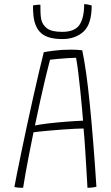

<svg xmlns="http://www.w3.org/2000/svg" viewBox="-20 -906 539 934"><path d="M92.5 7.5Q85.5 7.5 79.2 7.2Q73 7 67.5 6.5Q62 6 57.5 5.2Q53 4.5 50 3.5Q54 -18 63 -63.8Q72 -109.5 84.8 -170.2Q97.5 -231 112 -298.8Q126.5 -366.5 141.5 -433Q156.5 -499.5 169.8 -556.5Q183 -613.5 193 -652Q203.5 -654.5 242 -659.5Q280.5 -664.5 324 -664.5Q337 -664.5 352.5 -663.8Q368 -663 380 -661.5Q389.5 -617.5 398.8 -552.5Q408 -487.5 416.5 -403Q425 -318.5 433.2 -216.8Q441.5 -115 449 2.5Q442.5 4 435 5.2Q427.5 6.5 420.2 7Q413 7.5 405.5 7.5Q404.5 -7 403 -35.8Q401.5 -64.5 399.2 -100.8Q397 -137 394.8 -173Q392.5 -209 390.2 -238Q388 -267 386.5 -281Q370.5 -281 343 -279.5Q315.5 -278 283.5 -275.8Q251.5 -273.5 221.5 -270.8Q191.5 -268 170 -265.8Q148.5 -263.5 143 -262.5Q132.5 -211 122.2 -158.8Q112 -106.5 104.2 -62.8Q96.5 -19 92.5 7.5ZM150 -295.5Q175 -301 216 -305.8Q257 -310.5 302 -314Q347 -317.5 384 -319Q382.5 -339 379 -378Q375.5 -417 370.8 -463.2Q366 -509.5 360.8 -552.8Q355.5 -596 350 -625Q335.5 -625 309.2 -623.2Q283 -621.5 258.5 -619.2Q234 -617 223.5 -615.5Q220.5 -604.5 213.8 -578Q207 -551.5 197.2 -510.2Q187.5 -469 175.5 -415Q163.5 -361 150 -295.5ZM426 -879.5Q426 -788 386 -752Q346 -716 283.5 -716Q214.5 -716 182.2 -743Q150 -770 143 -827Q141.5 -839 141 -852.2Q140.5 -865.5 140.5 -879.5Q147.5 -881 153 -881.8Q158.5 -882.5 164.2 -882.8Q170 -883 176.5 -883Q176.5 -864.5 177 -846.2Q177.5 -828 180.5 -812Q186 -785.5 208.5 -768.2Q231 -751 282.5 -751Q343.5 -751 366.5 -785Q389.5 -819 389.5 -886Q398 -886 408.5 -883.8Q419 -881.5 426 -879.5Z"/></svg>

Font: Grandstander Thin Thin
Style: Regular
Weight: 250
Version: Version 1.200